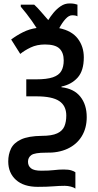

<svg xmlns="http://www.w3.org/2000/svg" viewBox="-20 -882 570 1118"><path d="M419 216Q410 209 392 204.5Q374 200 357 200Q326 200 289.5 203Q253 206 200 206Q118 206 73 165.5Q28 125 28 58Q28 17 44 -16.5Q60 -50 102.5 -70Q145 -90 224 -91Q282 -91 313 -105.5Q344 -120 355 -146.5Q366 -173 366 -209Q366 -266 325 -293.5Q284 -321 192 -321H133V-420H190Q253 -420 288 -432Q323 -444 337 -468.5Q351 -493 351 -530Q351 -575 326.5 -599Q302 -623 242 -623Q195 -623 158.5 -605.5Q122 -588 98 -568L45 -652Q77 -676 114 -694.5Q151 -713 193 -719Q182 -737 166 -759.5Q150 -782 132.5 -804.5Q115 -827 101 -843V-855H179Q197 -839 217.5 -815Q238 -791 261 -765Q273 -785 291.5 -807.5Q310 -830 333.5 -846Q357 -862 385 -862Q401 -862 412 -860Q423 -858 431 -855V-787Q422 -793 400 -793Q381 -793 361.5 -771.5Q342 -750 325 -718Q398 -703 433 -657Q468 -611 468 -548Q468 -470 432 -430Q396 -390 338 -378V-374Q410 -366 447.5 -319.5Q485 -273 485 -200Q485 -136 456 -88.5Q427 -41 373.5 -16Q320 9 247 7Q182 7 162.5 21Q143 35 143 60Q143 84 160.5 98Q178 112 220 112Q266 112 294.5 108.5Q323 105 351 105Q379 105 395 110Q411 115 419 121Z"/></svg>

Font: Noto Sans Mono Condensed SemiBold
Style: Regular
Weight: 600
Width: 3
Designer: Monotype Design Team
Foundry: Monotype Imaging Inc.
Version: Version 2.014